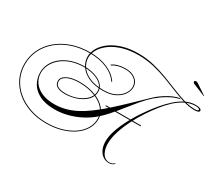

<svg xmlns="http://www.w3.org/2000/svg" viewBox="-266 -1449 2407 2154"><g transform="rotate(30 937.0 -371.5)"><path d="M1328 271Q1283 271 1248 246.5Q1213 222 1193.5 178Q1174 134 1174 78Q1174 22 1191.5 -39Q1209 -100 1237 -161Q1265 -222 1297.5 -278.5Q1330 -335 1361.5 -382Q1393 -429 1417 -461Q1454 -512 1501.5 -567.5Q1549 -623 1604 -672Q1659 -721 1720 -751.5Q1781 -782 1845 -782Q1884 -782 1904 -774Q1924 -766 1924 -749Q1924 -737 1907.5 -730Q1891 -723 1864 -723Q1793 -723 1718.5 -745.5Q1644 -768 1563.5 -801Q1483 -834 1396 -867Q1309 -900 1213.5 -922.5Q1118 -945 1013 -945Q901 -945 812.5 -918.5Q724 -892 662.5 -847.5Q601 -803 569 -749Q537 -695 537 -640Q537 -581 573 -527.5Q609 -474 682 -441Q755 -408 865 -408Q953 -408 1012.5 -437.5Q1072 -467 1102.5 -511.5Q1133 -556 1133 -601Q1133 -636 1114.5 -666Q1096 -696 1057.5 -714.5Q1019 -733 960 -733Q912 -733 870.5 -721Q829 -709 801 -688L793 -695Q823 -718 867 -730.5Q911 -743 960 -743Q1022 -743 1062.5 -723Q1103 -703 1123 -671.5Q1143 -640 1143 -603Q1143 -555 1111.5 -507.5Q1080 -460 1018 -429Q956 -398 864 -398Q750 -398 674.5 -433.5Q599 -469 561.5 -525.5Q524 -582 524 -645Q524 -702 556 -758Q588 -814 650 -860Q712 -906 801.5 -933.5Q891 -961 1005 -961Q1109 -961 1204.5 -938Q1300 -915 1388.5 -881.5Q1477 -848 1558.5 -814.5Q1640 -781 1715.5 -758Q1791 -735 1861 -735Q1884 -735 1894.5 -739.5Q1905 -744 1905 -752Q1905 -760 1891 -765.5Q1877 -771 1852 -771Q1783 -771 1719.5 -738.5Q1656 -706 1600 -653.5Q1544 -601 1495 -538Q1446 -475 1405 -413Q1353 -335 1308.5 -247.5Q1264 -160 1236.5 -74.5Q1209 11 1209 85Q1209 132 1222 172.5Q1235 213 1261.5 237.5Q1288 262 1328 262Q1349 262 1364.5 255Q1380 248 1393 235L1395 244Q1382 257 1366 264Q1350 271 1328 271ZM495 238Q377 238 277.5 204Q178 170 104.5 108Q31 46 -9.5 -37.5Q-50 -121 -50 -220Q-50 -323 -7 -411Q36 -499 114 -564Q192 -629 297.5 -665Q403 -701 527 -701Q655 -701 753.5 -659Q852 -617 904 -540L897 -533Q846 -609 750.5 -650Q655 -691 527 -691Q405 -691 301.5 -656Q198 -621 121.5 -557.5Q45 -494 2.5 -408Q-40 -322 -40 -220Q-40 -123 0 -41Q40 41 112 101Q184 161 281.5 194.5Q379 228 495 228Q597 228 684 203.5Q771 179 835.5 135Q900 91 936 31.5Q972 -28 972 -98Q972 -170 923 -225.5Q874 -281 788 -313Q702 -345 592 -345Q498 -345 440 -316.5Q382 -288 382 -243Q382 -163 516 -163Q571 -163 624.5 -177.5Q678 -192 721 -218.5Q764 -245 790 -281Q816 -317 816 -362Q816 -406 790.5 -437Q765 -468 725 -487Q685 -506 640 -514.5Q595 -523 556 -523Q466 -523 393.5 -499Q321 -475 269.5 -433.5Q218 -392 190 -339Q162 -286 162 -228Q162 -158 199.5 -105.5Q237 -53 304.5 -24Q372 5 463 5Q537 5 605 -12.5Q673 -30 740 -64.5Q807 -99 877 -150.5Q947 -202 1024.5 -270.5Q1102 -339 1191.5 -424.5Q1281 -510 1387 -612Q1406 -630 1444 -658.5Q1482 -687 1534 -715Q1586 -743 1646 -758L1672 -753Q1608 -740 1553 -711.5Q1498 -683 1457 -653Q1416 -623 1393 -603Q1336 -552 1281.5 -487Q1227 -422 1172.5 -353Q1118 -284 1060.5 -219Q1003 -154 940 -103Q885 -59 814 -23.5Q743 12 662.5 33Q582 54 497 54Q379 54 302.5 15.5Q226 -23 189 -87Q152 -151 152 -228Q152 -288 180 -343Q208 -398 261 -440.5Q314 -483 389 -508Q464 -533 557 -533Q593 -533 639 -524.5Q685 -516 728 -496Q771 -476 798.5 -442.5Q826 -409 826 -360Q826 -313 799 -275Q772 -237 726.5 -210Q681 -183 626.5 -168.5Q572 -154 516 -153Q372 -153 372 -243Q372 -293 433 -324Q494 -355 592 -355Q705 -355 793 -322Q881 -289 931.5 -231Q982 -173 982 -98Q982 -26 945.5 35Q909 96 843 141.5Q777 187 688 212.5Q599 238 495 238ZM973 -264 979 -275H1431V-264ZM1875 -912 1717 -977Q1699 -985 1699 -998Q1699 -1014 1718 -1014Q1723 -1014 1729.5 -1012.5Q1736 -1011 1743 -1006L1878 -916Z"/></g></svg>

Font: Ballet
Style: Regular
Weight: 400
Designer: Maximiliano R. Sproviero
Foundry: Omnibus-Type
Version: Version 1.100